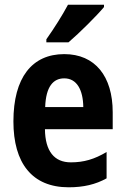

<svg xmlns="http://www.w3.org/2000/svg" viewBox="-20 -879 533 816"><path d="M422 -849V-859H269C245 -814 211 -760 177 -712V-699H271C319 -740 392 -813 422 -849ZM253 -649C116 -649 37 -549 37 -363C37 -186 116 -83 272 -83C335 -83 386 -95 433 -121V-233C381 -202 336 -189 281 -189C211 -189 172 -236 171 -330H459V-402C459 -555 384 -649 253 -649ZM253 -546C306 -546 333 -498 334 -424H172C175 -512 207 -546 253 -546Z"/></svg>

Font: Noto Sans Kannada UI Condensed
Style: Bold
Weight: 700
Width: 3
Designer: Jelle Bosma - Monotype Design Team
Foundry: Monotype Imaging Inc.
Version: Version 2.005